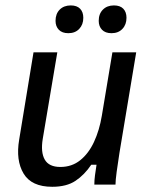

<svg xmlns="http://www.w3.org/2000/svg" viewBox="-20 -698 565 726"><path d="M177.5 8.3Q99.2 8.3 69.2 -41.7Q39.2 -91.7 52.5 -170L106.7 -500H196.7L141.7 -173.3Q133.3 -122.5 149.2 -94.6Q165 -66.7 208.3 -66.7Q251.7 -66.7 283.3 -92.1Q315 -117.5 335.4 -161.2Q355.8 -205 365 -260L405 -500H495L431.7 -120Q425.8 -82.5 421.2 -48.8Q416.7 -15 416.7 0H336.7Q336.7 -16.7 339.2 -35.4Q341.7 -54.2 345 -75H325Q299.2 -36.7 265.4 -14.2Q231.7 8.3 177.5 8.3ZM238.3 -572.5Q215 -572.5 202.5 -585.4Q190 -598.3 190 -619.2Q190 -645.8 205.8 -661.7Q221.7 -677.5 247.5 -677.5Q270.8 -677.5 282.9 -665Q295 -652.5 295 -630.8Q295 -605 279.6 -588.8Q264.2 -572.5 238.3 -572.5ZM401.7 -572.5Q378.3 -572.5 365.8 -585.4Q353.3 -598.3 353.3 -619.2Q353.3 -645.8 369.2 -661.7Q385 -677.5 410.8 -677.5Q434.2 -677.5 446.2 -665Q458.3 -652.5 458.3 -630.8Q458.3 -605 442.9 -588.8Q427.5 -572.5 401.7 -572.5Z"/></svg>

Font: Familjen Grotesk GF
Style: Italic
Weight: 400
Designer: Anders Wikstroem, Jonas Baeckman, Matilda Gysing, Kristian Moeller
Foundry: Familjen STHML AB
Version: Version 2.000; Beta; Release 4; Build 6